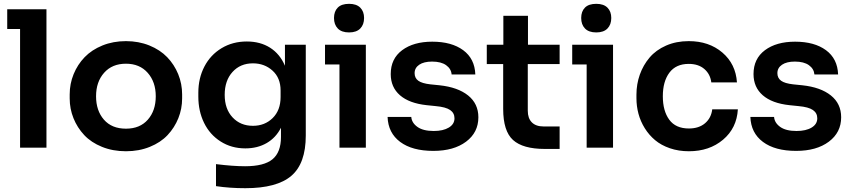

<svg xmlns="http://www.w3.org/2000/svg" viewBox="-20 -779 4494 1013"><path d="M225.1 0H85.9V-626H18.1V-730H225.1Z M644.5 19Q575.2 19 518.1 -4.2Q460.9 -27.3 424.3 -66.4Q387.7 -105.5 367.7 -155.3Q347.7 -205.1 347.7 -259.8V-280.8Q347.7 -336.9 368.4 -387.7Q389.2 -438.5 426.5 -477.3Q463.9 -516.1 520.5 -539.1Q577.1 -562 644.5 -562Q711.4 -562 768.1 -539.1Q824.7 -516.1 862.1 -477.3Q899.4 -438.5 920.2 -387.7Q940.9 -336.9 940.9 -280.8V-259.8Q940.9 -205.1 920.9 -155.3Q900.9 -105.5 864.3 -66.4Q827.6 -27.3 770.5 -4.2Q713.4 19 644.5 19ZM644.5 -100.1Q718.3 -100.1 760 -147.7Q801.8 -195.3 801.8 -271Q801.8 -346.7 759.3 -394.8Q716.8 -442.9 644.5 -442.9Q571.8 -442.9 529.3 -395Q486.8 -347.2 486.8 -271Q486.8 -195.3 528.3 -147.7Q569.8 -100.1 644.5 -100.1Z M1274.4 213.9Q1191.9 213.9 1119.6 203.1V86.9Q1209.5 98.1 1273.4 98.1Q1373 98.1 1417.7 61.3Q1462.4 24.4 1462.4 -56.2V-105Q1435.5 -52.2 1387 -24.2Q1338.4 3.9 1274.4 3.9Q1201.2 3.9 1144 -32.5Q1086.9 -68.8 1056.6 -130.9Q1026.4 -192.9 1026.4 -269V-290Q1026.4 -366.2 1058.3 -427.7Q1090.3 -489.3 1148.9 -524.7Q1207.5 -560.1 1282.2 -560.1Q1353.5 -560.1 1405.3 -527.1Q1457 -494.1 1483.4 -432.1V-543H1593.3V-64Q1593.3 83.5 1517.1 148.7Q1440.9 213.9 1274.4 213.9ZM1314.5 -115.2Q1377 -115.2 1418.7 -156.2Q1460.4 -197.3 1460.4 -267.1V-301.8Q1460.4 -367.7 1418 -406.2Q1375.5 -444.8 1314.5 -444.8Q1248 -444.8 1206.8 -399.4Q1165.5 -354 1165.5 -278.8Q1165.5 -204.1 1207 -159.7Q1248.5 -115.2 1314.5 -115.2Z M1821.8 -607.9Q1782.2 -607.9 1762.2 -628.7Q1742.2 -649.4 1742.2 -684.1Q1742.2 -718.8 1762 -738.8Q1781.7 -758.8 1821.8 -758.8Q1860.8 -758.8 1880.9 -738.5Q1900.9 -718.3 1900.9 -684.1Q1900.9 -649.4 1880.9 -628.7Q1860.8 -607.9 1821.8 -607.9ZM1910.2 0H1771V-439H1694.8V-543H1910.2Z M2266.6 17.1Q2154.8 17.1 2091.3 -30.3Q2027.8 -77.6 2024.9 -162.1H2149.9Q2152.3 -130.9 2182.4 -109.4Q2212.4 -87.9 2268.6 -87.9Q2318.4 -87.9 2348.1 -106Q2377.9 -124 2377.9 -154.8Q2377.9 -182.6 2355 -198.5Q2332 -214.4 2278.8 -219.2L2231 -224.1Q2139.2 -233.9 2090.3 -276.4Q2041.5 -318.8 2041.5 -388.2Q2041.5 -469.2 2101.8 -514.2Q2162.1 -559.1 2260.7 -559.1Q2362.8 -559.1 2423.8 -514.2Q2484.9 -469.2 2487.8 -386.2H2362.8Q2360.4 -416 2333.7 -435.1Q2307.1 -454.1 2259.8 -454.1Q2216.3 -454.1 2191.9 -437.5Q2167.5 -420.9 2167.5 -393.1Q2167.5 -367.2 2187 -353Q2206.5 -338.9 2250.5 -334L2298.8 -329.1Q2395.5 -318.8 2449.7 -275.4Q2503.9 -231.9 2503.9 -160.2Q2503.9 -80.1 2439 -31.5Q2374 17.1 2266.6 17.1Z M2932.6 6.8H2854.5Q2738.8 6.8 2686.8 -40.3Q2634.8 -87.4 2634.8 -204.1V-440.9H2548.3V-543H2635.7V-695.8H2765.6V-543H2932.6V-440.9H2764.6V-194.8Q2764.6 -154.8 2786.1 -133.3Q2807.6 -111.8 2847.7 -111.8H2932.6Z M3126 -607.9Q3086.4 -607.9 3066.4 -628.7Q3046.4 -649.4 3046.4 -684.1Q3046.4 -718.8 3066.2 -738.8Q3085.9 -758.8 3126 -758.8Q3165 -758.8 3185.1 -738.5Q3205.1 -718.3 3205.1 -684.1Q3205.1 -649.4 3185.1 -628.7Q3165 -607.9 3126 -607.9ZM3214.4 0H3075.2V-439H2999V-543H3214.4Z M3614.7 19Q3560.5 19 3514.4 3.2Q3468.3 -12.7 3436.3 -39.6Q3404.3 -66.4 3381.8 -102.5Q3359.4 -138.7 3348.6 -178.7Q3337.9 -218.8 3337.9 -261.2V-279.8Q3337.9 -335 3355.7 -385.3Q3373.5 -435.5 3407.2 -475.3Q3440.9 -515.1 3494.4 -538.6Q3547.9 -562 3613.8 -562Q3720.7 -562 3791.3 -501.7Q3861.8 -441.4 3868.2 -344.2H3732.9Q3727.5 -387.7 3696.3 -414.8Q3665 -441.9 3613.8 -441.9Q3546.4 -441.9 3511.7 -395.5Q3477.1 -349.1 3477.1 -271Q3477.1 -193.8 3511 -147.5Q3544.9 -101.1 3614.7 -101.1Q3667.5 -101.1 3700 -128.9Q3732.4 -156.7 3737.8 -202.1H3873Q3867.2 -103 3794.9 -42Q3722.7 19 3614.7 19Z M4180.7 17.1Q4068.8 17.1 4005.4 -30.3Q3941.9 -77.6 3939 -162.1H4064Q4066.4 -130.9 4096.4 -109.4Q4126.5 -87.9 4182.6 -87.9Q4232.4 -87.9 4262.2 -106Q4292 -124 4292 -154.8Q4292 -182.6 4269 -198.5Q4246.1 -214.4 4192.9 -219.2L4145 -224.1Q4053.2 -233.9 4004.4 -276.4Q3955.6 -318.8 3955.6 -388.2Q3955.6 -469.2 4015.9 -514.2Q4076.2 -559.1 4174.8 -559.1Q4276.9 -559.1 4337.9 -514.2Q4398.9 -469.2 4401.9 -386.2H4276.9Q4274.4 -416 4247.8 -435.1Q4221.2 -454.1 4173.8 -454.1Q4130.4 -454.1 4106 -437.5Q4081.5 -420.9 4081.5 -393.1Q4081.5 -367.2 4101.1 -353Q4120.6 -338.9 4164.6 -334L4212.9 -329.1Q4309.6 -318.8 4363.8 -275.4Q4418 -231.9 4418 -160.2Q4418 -80.1 4353 -31.5Q4288.1 17.1 4180.7 17.1Z"/></svg>

Font: Sora SemiBold
Style: Regular
Weight: 600
Designer: Jonathan Barnbrook, Julián Moncada
Foundry: Barnbrook Fonts
Version: Version 2.000